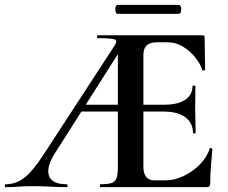

<svg xmlns="http://www.w3.org/2000/svg" viewBox="-31 -770 939 790"><path d="M-7 0Q-11 0 -11 -6Q-11 -12 -7 -12Q35 -12 69.5 -39Q104 -66 147 -132L435 -574Q454 -600 443.5 -606.5Q433 -613 371 -613Q368 -613 368 -619Q368 -625 371 -625H801Q811 -625 811 -616L813 -483Q813 -481 807.5 -480Q802 -479 801 -482Q795 -504 775 -530.5Q755 -557 724.5 -576.5Q694 -596 658 -596H616Q597 -596 584 -590.5Q571 -585 565 -573Q559 -561 559 -543V-85Q559 -66 564 -53.5Q569 -41 579 -34.5Q589 -28 605 -28H649Q687 -28 725 -46Q763 -64 792 -94Q821 -124 832 -159Q833 -162 838 -160.5Q843 -159 843 -157Q840 -128 837 -88.5Q834 -49 834 -15Q834 0 819 0H382Q380 0 380 -6Q380 -12 382 -12Q413 -12 428 -17Q443 -22 448.5 -37Q454 -52 454 -81V-589L490 -604L194 -138Q158 -80 171 -46Q184 -12 242 -12Q247 -12 247 -6Q247 0 242 0Q206 0 177 -2Q148 -4 101 -4Q66 -4 44.5 -2Q23 0 -7 0ZM290 -311 305 -339H535L542 -311ZM763 -223Q763 -264 731.5 -287.5Q700 -311 641 -311H482V-339H642Q701 -339 731 -359.5Q761 -380 761 -415Q761 -418 767 -418Q773 -418 773 -415Q773 -382 772.5 -363.5Q772 -345 772 -325Q772 -300 773 -276Q774 -252 774 -223Q774 -221 768.5 -221Q763 -221 763 -223ZM453 -713Q447 -713 444.5 -722.5Q442 -732 444.5 -741Q447 -750 453 -750H704Q711 -750 713.5 -741Q716 -732 713.5 -722.5Q711 -713 704 -713Z"/></svg>

Font: Cormorant Garamond Light
Style: Bold
Weight: 700
Version: Version 4.001